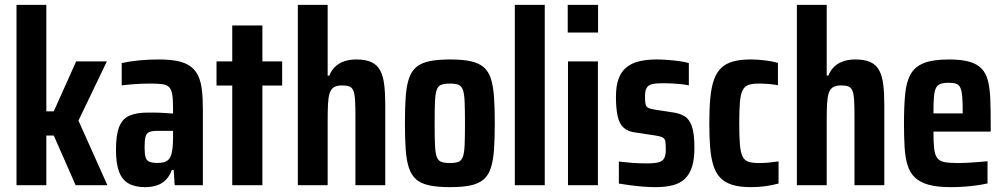

<svg xmlns="http://www.w3.org/2000/svg" viewBox="-20 -763 4138 791"><path d="M48 0V-743H170.9V-304.4H201.5L293.8 -510H420.3L303.2 -266.2L422.4 0H291.6L201.5 -204.7H170.9V0Z M577.7 8Q535.5 8 508.8 -7.6Q482.1 -23.2 469.9 -57.3Q457.8 -91.3 457.8 -145.5Q457.8 -207.1 470.9 -240.3Q484 -273.5 513 -286.4Q542.1 -299.2 589.7 -299.2Q599.8 -299.2 611.4 -299.2Q622.9 -299.2 635.8 -298.7Q648.6 -298.2 662.8 -297.2Q676.9 -296.2 692.9 -295.2V-322Q692.9 -356.8 689.1 -376.5Q685.2 -396.2 675.3 -405.3Q665.4 -414.4 646.3 -416.6Q627.3 -418.7 597.3 -418.7Q580.3 -418.7 561.4 -417.9Q542.5 -417.1 522.8 -415.6Q503 -414 481.4 -411.4V-503Q517.1 -511 555.5 -514.5Q593.9 -518 634 -518Q680.2 -518 712.2 -511.3Q744.1 -504.6 764.6 -489.6Q785.2 -474.7 796.3 -451Q807.5 -427.4 811.6 -393.5Q815.8 -359.7 815.8 -314.4V0H699.6L695.6 -62.7H687.9Q678.3 -36.6 662.5 -21.2Q646.8 -5.9 625.2 1.1Q603.5 8 577.7 8ZM629.1 -91.7Q643.3 -91.7 653.4 -94.1Q663.5 -96.4 671 -102.5Q678.4 -108.5 682.7 -118.6Q688.1 -130.8 690.5 -150.2Q692.9 -169.6 692.9 -194.5V-223.8H626Q604.4 -223.8 593.4 -218.3Q582.4 -212.8 579.1 -198Q575.7 -183.3 575.7 -155.9Q575.7 -130.3 579.5 -116.2Q583.3 -102.1 594.9 -96.9Q606.5 -91.7 629.1 -91.7Z M936.8 0V-410.7H872V-510H936.8V-658H1061V-510H1142.4V-410.7H1061V0Z M1207 0V-743H1329.9V-451.3H1336.6Q1345.6 -473.9 1361 -488.4Q1376.3 -503 1398.2 -510.5Q1420.1 -518 1448 -518Q1485.9 -518 1509.7 -507.2Q1533.5 -496.3 1545.8 -473.6Q1558.2 -450.9 1562.7 -415.6Q1567.2 -380.2 1567.2 -330.6V0H1444.3V-283.3Q1444.3 -326.2 1442.7 -351.6Q1441 -376.9 1435.7 -389.6Q1430.4 -402.4 1419.4 -406.7Q1408.5 -411.1 1389.4 -411.1Q1367.7 -411.1 1355.5 -403.4Q1343.2 -395.6 1337.9 -378.4Q1332.6 -361.3 1331.2 -333Q1329.9 -304.7 1329.9 -262.5V0Z M1835.4 8Q1783.3 8 1749 0.8Q1714.7 -6.4 1694.6 -23.9Q1674.5 -41.4 1664.6 -71.7Q1654.6 -101.9 1651.4 -146.9Q1648.2 -191.9 1648.2 -255Q1648.2 -318.6 1651.4 -363.8Q1654.6 -409 1664.6 -439Q1674.5 -469 1694.6 -486.3Q1714.7 -503.6 1749 -510.8Q1783.3 -518 1835.4 -518Q1885 -518 1918.8 -510.8Q1952.5 -503.6 1972.6 -486.3Q1992.7 -469 2002.3 -439Q2012 -409 2015.2 -363.8Q2018.4 -318.6 2018.4 -255Q2018.4 -191.9 2015.2 -146.9Q2012 -101.9 2002.3 -71.7Q1992.7 -41.4 1972.6 -23.9Q1952.5 -6.4 1918.8 0.8Q1885 8 1835.4 8ZM1833.3 -91.3Q1856.2 -91.3 1868.7 -96.3Q1881.2 -101.3 1887 -117.4Q1892.9 -133.6 1894.2 -166.6Q1895.6 -199.5 1895.6 -255Q1895.6 -310.5 1894.2 -343.4Q1892.9 -376.4 1887 -392.6Q1881.2 -408.7 1868.7 -413.7Q1856.2 -418.7 1833.3 -418.7Q1810.4 -418.7 1797.7 -413.7Q1785 -408.7 1779.1 -392.6Q1773.3 -376.4 1772 -343.4Q1770.6 -310.5 1770.6 -255Q1770.6 -199.5 1772 -166.6Q1773.3 -133.6 1779.1 -117.4Q1785 -101.3 1797.7 -96.3Q1810.4 -91.3 1833.3 -91.3Z M2101 0V-743H2224.3V0Z M2318.9 -628.9V-743H2443.9V-628.9ZM2320 0V-510H2443.3V0Z M2680.2 8Q2656.4 8 2629 5.8Q2601.5 3.6 2575.5 0.1Q2549.5 -3.3 2529.6 -6.7V-97.6Q2545.5 -96 2560.6 -94.2Q2575.6 -92.4 2589.8 -91.6Q2604 -90.9 2618.3 -90.4Q2632.7 -89.9 2646.2 -89.9Q2677.2 -89.9 2693.6 -94.5Q2710 -99.1 2716.5 -111.5Q2723 -123.8 2723 -146.6Q2723 -168.7 2721.2 -179.9Q2719.4 -191.2 2710.5 -196.4Q2701.6 -201.6 2680.8 -204.6L2590.8 -218.2Q2564 -222.7 2547.6 -238.5Q2531.2 -254.3 2524.4 -285.3Q2517.6 -316.2 2517.6 -365Q2517.6 -408.5 2528.3 -438Q2538.9 -467.4 2560.1 -485Q2581.2 -502.7 2612.5 -510.3Q2643.8 -518 2685.1 -518Q2708 -518 2733 -516Q2758 -514 2780.6 -510.8Q2803.1 -507.6 2817.9 -503.1V-411.4Q2799.3 -415 2780.8 -416.8Q2762.3 -418.6 2744.4 -419.4Q2726.5 -420.1 2708.8 -420.1Q2682.2 -420.1 2666.7 -416.3Q2651.1 -412.5 2644.2 -401.1Q2637.3 -389.7 2637.3 -366.7Q2637.3 -346.4 2639.1 -335.4Q2641 -324.4 2649.2 -319.6Q2657.4 -314.8 2674.8 -311.8L2753.2 -299.8Q2779.8 -296 2799.6 -284.5Q2819.4 -273.1 2830.1 -243.4Q2840.8 -213.8 2840.8 -153.2Q2840.8 -106.8 2830.9 -75.8Q2821.1 -44.7 2801.2 -26.1Q2781.3 -7.4 2751.3 0.3Q2721.2 8 2680.2 8Z M3073.3 8Q3027.8 8 2997 -1.5Q2966.1 -11 2947.2 -31Q2928.4 -51 2918.7 -82Q2909.1 -113 2905.6 -156Q2902.2 -199 2902.2 -255Q2902.2 -314.9 2906.3 -359.1Q2910.5 -403.3 2921.1 -433.8Q2931.8 -464.3 2951.2 -482.9Q2970.5 -501.4 3000.1 -509.7Q3029.7 -518 3072.1 -518Q3101.9 -518 3132.2 -514.2Q3162.4 -510.4 3184.9 -504V-411.9Q3165.5 -415.6 3145.4 -417.1Q3125.4 -418.7 3106.3 -418.7Q3080.1 -418.7 3063.8 -413.2Q3047.6 -407.6 3039.4 -391.1Q3031.2 -374.7 3028.3 -342.2Q3025.5 -309.8 3025.5 -255Q3025.5 -199.6 3028.3 -166.9Q3031.2 -134.2 3039.4 -117.7Q3047.7 -101.3 3064.2 -96.3Q3080.6 -91.3 3106.8 -91.3Q3126.6 -91.3 3146.7 -93.1Q3166.7 -95 3187.5 -98.1V-6.9Q3159.9 0.6 3131.3 4.3Q3102.7 8 3073.3 8Z M3263 0V-743H3385.9V-451.3H3392.6Q3401.6 -473.9 3417 -488.4Q3432.3 -503 3454.2 -510.5Q3476.1 -518 3504 -518Q3541.9 -518 3565.7 -507.2Q3589.5 -496.3 3601.8 -473.6Q3614.2 -450.9 3618.7 -415.6Q3623.2 -380.2 3623.2 -330.6V0H3500.3V-283.3Q3500.3 -326.2 3498.7 -351.6Q3497 -376.9 3491.7 -389.6Q3486.4 -402.4 3475.4 -406.7Q3464.5 -411.1 3445.4 -411.1Q3423.7 -411.1 3411.5 -403.4Q3399.2 -395.6 3393.9 -378.4Q3388.6 -361.3 3387.2 -333Q3385.9 -304.7 3385.9 -262.5V0Z M3897.2 8Q3841.3 8 3805.6 -1.9Q3769.9 -11.9 3749.1 -32Q3728.2 -52.2 3718.7 -83.4Q3709.2 -114.6 3706.7 -157.2Q3704.2 -199.7 3704.2 -254Q3704.2 -325.8 3709.2 -376.4Q3714.2 -427 3732.1 -458.1Q3750.1 -489.3 3787.3 -503.6Q3824.5 -518 3889 -518Q3940.6 -518 3973.3 -508.7Q4005.9 -499.4 4024.3 -479.9Q4042.7 -460.4 4050.4 -429.4Q4058.1 -398.4 4059.8 -354.9Q4061.5 -311.4 4061.5 -254.6V-220.9H3825.6Q3825.6 -176.9 3828.5 -151Q3831.4 -125.1 3841.2 -112.1Q3851 -99.1 3870.9 -95.2Q3890.8 -91.3 3924.7 -91.3Q3941.5 -91.3 3960.2 -92.1Q3978.8 -92.9 4001.2 -94.7Q4023.7 -96.6 4048.4 -98.7V-7.4Q4031.5 -3.4 4006.5 0.3Q3981.4 4 3953.1 6Q3924.9 8 3897.2 8ZM3946.2 -279.6V-295.9Q3946.2 -339 3944.3 -364.1Q3942.3 -389.2 3936.4 -401.7Q3930.5 -414.2 3919 -418.1Q3907.4 -422 3887.9 -422Q3867.2 -422 3854.5 -417.4Q3841.8 -412.7 3835.6 -399.8Q3829.4 -386.8 3827.5 -361.7Q3825.6 -336.5 3825.6 -295.9H3961.1Z"/></svg>

Font: Saira Thin Condensed
Style: Regular
Weight: 100
Width: 3
Version: Version 1.101